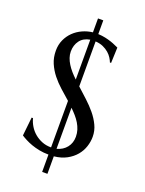

<svg xmlns="http://www.w3.org/2000/svg" viewBox="-162 -856 779 1032"><g transform="rotate(20 227.5 -340.0)"><path d="M213.9 0Q186 0 161.1 -4.9Q136.2 -9.8 115.2 -17.3Q94.2 -24.9 77.4 -33.7Q60.5 -42.5 49.8 -49.8L61 -155.8H68.8Q74.7 -132.8 87.4 -112.1Q100.1 -91.3 118.7 -75.7Q137.2 -60.1 160.9 -50.5Q184.6 -41 211.9 -41H213.9V-307.1Q187 -330.6 159.7 -355Q132.3 -379.4 110.1 -407.2Q87.9 -435.1 74 -467.3Q60.1 -499.5 60.1 -539.1Q60.1 -573.2 72.8 -601.1Q85.4 -628.9 106.7 -649.7Q127.9 -670.4 155.8 -683.1Q183.6 -695.8 213.9 -699.2V-778.8H244.1V-700.2Q266.6 -699.2 285.6 -695.1Q304.7 -690.9 319.8 -685.8Q335 -680.7 346.4 -675.3Q357.9 -669.9 365.2 -667L361.8 -578.1H355Q351.1 -588.9 342.8 -602.3Q334.5 -615.7 320.8 -627.7Q307.1 -639.6 288.1 -648.2Q269 -656.7 244.1 -658.2V-400.9Q272 -375.5 300.5 -349.4Q329.1 -323.2 352.3 -295.2Q375.5 -267.1 390.1 -236.3Q404.8 -205.6 404.8 -170.9Q404.8 -142.6 395.5 -114.3Q386.2 -85.9 366.5 -62.3Q346.7 -38.6 316.4 -22Q286.1 -5.4 244.1 -1V99.1H213.9ZM319.8 -140.1Q319.8 -160.6 314 -179.2Q308.1 -197.8 297.9 -214.8Q287.6 -231.9 273.7 -247.8Q259.8 -263.7 244.1 -278.8V-43.9Q279.3 -53.2 299.6 -78.9Q319.8 -104.5 319.8 -140.1ZM137.2 -562Q137.2 -543.9 143.1 -526.9Q148.9 -509.8 159.2 -493.4Q169.4 -477.1 183.3 -460.9Q197.3 -444.8 213.9 -429.2V-657.2Q176.3 -650.9 156.7 -624.8Q137.2 -598.6 137.2 -562Z"/></g></svg>

Font: Marcellus SC
Style: Regular
Weight: 400
Designer: Astigmatic (AOETI)
Foundry: Astigmatic (AOETI)
Version: Version 1.001